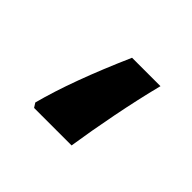

<svg xmlns="http://www.w3.org/2000/svg" viewBox="-70 -776 449 449"><g transform="rotate(45 155.0 -551.5)"><path d="M245 -674H151C111 -583 82 -505 65 -440L72 -429H196C207 -501 225 -596 245 -674Z"/></g></svg>

Font: Noto Kufi Arabic SemiBold
Style: Regular
Weight: 600
Designer: Monotype Design Team, David Williams, Khaled Hosny
Foundry: Google LLC
Version: Version 2.109